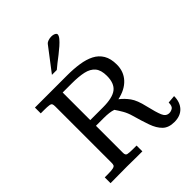

<svg xmlns="http://www.w3.org/2000/svg" viewBox="-241 -989 1131 1131"><g transform="rotate(-45 325.0 -423.0)"><path d="M543.5 11.7Q496.1 11.7 470 -13.7Q443.8 -39.1 428 -84Q412.1 -128.9 395.5 -188Q386.7 -219.7 372.1 -244.9Q357.4 -270 343.8 -289.6Q329.1 -294.9 309.3 -297.4Q289.6 -299.8 265.1 -299.8H200.7V-73.7Q200.7 -54.7 213.6 -51.5Q226.6 -48.3 262.2 -48.3H287.6V0Q258.3 0 230 -0.2Q201.7 -0.5 161.1 -1Q118.2 -1 86.2 -0.5Q54.2 0 22.5 0V-48.3H46.9Q79.6 -48.3 93 -51.8Q106.4 -55.2 109.1 -62.3Q111.8 -69.3 111.8 -79.6V-550.3Q111.8 -564 108.6 -570.6Q105.5 -577.1 92 -579.3Q78.6 -581.5 47.9 -581.5Q42 -581.5 35.6 -581.5Q29.3 -581.5 22.5 -581.5V-629.9H291.5Q345.2 -629.9 390.9 -623Q436.5 -616.2 470.7 -598.9Q504.9 -581.5 523.9 -549.6Q543 -517.6 543 -467.8Q543 -409.7 506.8 -370.4Q470.7 -331.1 404.8 -316.9Q433.6 -294.9 456.1 -263.9Q478.5 -232.9 492.7 -170.4Q507.8 -106 520.3 -76.4Q532.7 -46.9 559.6 -46.9Q574.2 -46.9 587.4 -55.4Q600.6 -64 600.6 -93.8L649.9 -98.1Q649.9 -47.9 622.1 -18.1Q594.2 11.7 543.5 11.7ZM200.7 -347.2H307.1Q386.2 -347.2 420.4 -373.5Q454.6 -399.9 454.6 -462.4Q454.6 -510.3 433.8 -534.9Q413.1 -559.6 373.5 -568.4Q334 -577.1 276.4 -577.1H200.7ZM229.5 -695.3 341.8 -842.3Q347.2 -849.1 360.1 -853.5Q373 -857.9 386.2 -857.9Q396 -857.9 404.3 -855.5Q412.6 -853 417.5 -848.9Q422.4 -844.7 422.4 -839.4Q421.4 -828.1 409.7 -814Q397.9 -799.8 379.9 -783.9Q361.8 -768.1 341.6 -752.2Q321.3 -736.3 302.2 -721.7Q283.2 -707 270 -695.3Z"/></g></svg>

Font: Kameron
Style: Regular
Weight: 400
Designer: Vernon Adams
Foundry: Vernon Adams
Version: Version 1.100